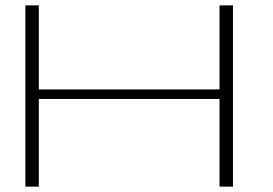

<svg xmlns="http://www.w3.org/2000/svg" viewBox="-20 -695 1018 715"><path d="M74.5 0H124.5V-326.5H797.5V0H847.5V-675H797.5V-362H124.5V-675H74.5Z"/></svg>

Font: Anybody ExtraExpanded ExtraLight
Style: Regular
Weight: 250
Width: 8
Version: Version 1.113;gftools[0.9.25]